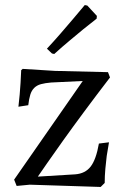

<svg xmlns="http://www.w3.org/2000/svg" viewBox="-20 -735 500 761"><path d="M36 -23 308 -414 183 -408Q159 -406 142.5 -401.5Q126 -397 115.5 -386.5Q105 -376 100 -359.5Q95 -343 92 -318L53 -312Q55 -335 58 -360Q60 -381 61.5 -407Q63 -433 64 -457L70 -462L198 -454L408 -449L416 -428Q363 -359 315.5 -295Q268 -231 230.5 -178.5Q193 -126 167 -88.5Q141 -51 130 -35L278 -44Q318 -47 339.5 -75Q361 -103 372 -166L412 -171Q407 -144 403 -117Q400 -94 397.5 -65.5Q395 -37 395 -10L379 6L98 -3L46 2ZM363 -661Q337 -641 310 -619Q286 -599 256.5 -574.5Q227 -550 195 -521L186 -523L166 -542Q193 -571 219.5 -601.5Q246 -632 268 -658Q293 -687 316 -715L326 -713L364 -672Z"/></svg>

Font: Alegreya
Style: Regular
Weight: 400
Designer: Juan Pablo del Peral
Foundry: Juan Pablo del Peral
Version: Version 1.003